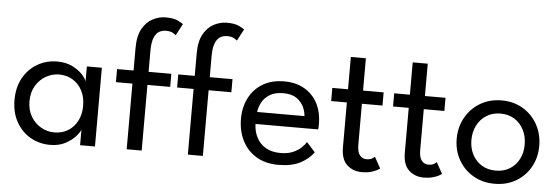

<svg xmlns="http://www.w3.org/2000/svg" viewBox="-47 -843 2899 997"><g transform="rotate(5 1402.0 -344.0)"><path d="M395 0V-81.4Q391.4 -68.9 372 -46.4Q352.6 -23.9 319 -6Q285.4 12 239.4 12Q182.9 12 136.5 -14.6Q90.1 -41.3 62.7 -90.1Q35.3 -138.9 35.3 -205Q35.3 -271.1 62.7 -319.9Q90.1 -368.7 136.5 -395.6Q182.9 -422.5 239.4 -422.5Q284.8 -422.5 318.1 -406Q351.4 -389.4 371.2 -368Q390.9 -346.6 394.4 -331.4V-410.5H472.6V0ZM113.3 -205Q113.3 -158.7 133.6 -124.8Q153.9 -90.9 186.4 -72.6Q218.9 -54.3 255.3 -54.3Q294.9 -54.3 326 -72.9Q357.1 -91.6 375 -125.5Q393 -159.4 393 -205Q393 -250.6 375 -284.5Q357.1 -318.4 326 -337.3Q294.9 -356.2 255.3 -356.2Q218.9 -356.2 186.4 -337.7Q153.9 -319.1 133.6 -285.2Q113.3 -251.3 113.3 -205Z M551.9 -410.5H637.9V-527.8Q637.9 -590.8 659.1 -628.4Q680.4 -666.1 713.3 -683Q746.1 -700 780.6 -700Q822.5 -700 845.1 -688.4Q867.8 -676.8 872.1 -672.8L839.9 -612.1Q837.1 -615 823.9 -623Q810.7 -630.9 787.1 -630.9Q770.1 -630.9 753.9 -622.6Q737.6 -614.3 726.9 -590.2Q716.1 -566.1 716.1 -518.6V-410.5H834.8V-342.3H716.1V0H637.9V-342.3H551.9ZM870.8 -410.5H956.7V-527.8Q956.7 -590.8 978 -628.4Q999.3 -666.1 1032.1 -683Q1065 -700 1099.5 -700Q1141.4 -700 1164 -688.4Q1186.6 -676.8 1191 -672.8L1158.8 -612.1Q1155.9 -615 1142.8 -623Q1129.6 -630.9 1105.9 -630.9Q1088.9 -630.9 1072.7 -622.6Q1056.5 -614.3 1045.8 -590.2Q1035 -566.1 1035 -518.6V-410.5H1153.6V-342.3H1035V0H956.7V-342.3H870.8Z M1293 -189.3Q1293.7 -151.5 1309.7 -119.7Q1325.7 -88 1357 -69.2Q1388.3 -50.3 1434.5 -50.3Q1473.3 -50.3 1500.1 -62Q1526.8 -73.7 1543.4 -89.7Q1560 -105.8 1567.5 -119L1612.3 -69.3Q1586.5 -33.7 1542.4 -10.8Q1498.3 12 1428.7 12Q1362.5 12 1314.7 -16.4Q1266.8 -44.8 1241.1 -95.1Q1215.3 -145.3 1215.3 -210.2Q1215.3 -270.2 1239.8 -318.3Q1264.2 -366.5 1310.7 -394.5Q1357.3 -422.5 1422.8 -422.5Q1483 -422.5 1527.4 -397.2Q1571.8 -372 1596.3 -326Q1620.8 -280 1620.8 -217Q1620.8 -212.8 1620.6 -202.8Q1620.3 -192.8 1619.5 -189.3ZM1542.3 -252Q1541.7 -273.5 1530.3 -298.9Q1518.8 -324.3 1493.2 -342.7Q1467.5 -361 1423.8 -361Q1378.5 -361 1351.1 -343.3Q1323.7 -325.5 1310.9 -300.3Q1298.2 -275 1295.8 -252Z M1673.9 -410.5H1755.7V-579H1834.1V-410.5H1941.4V-341.9H1834.1V-128.6Q1834.1 -90.9 1847.5 -74Q1860.9 -57 1882.6 -57Q1902.2 -57 1912.9 -64.1Q1923.6 -71.3 1925.6 -73.6L1957.9 -15.1Q1954.9 -12.4 1942.6 -5.6Q1930.4 1.1 1910.7 6.5Q1891 12 1864.7 12Q1818.4 12 1787 -16.7Q1755.7 -45.4 1755.7 -107.6V-341.9H1673.9Z M1996.4 -410.5H2078.2V-579H2156.6V-410.5H2263.9V-341.9H2156.6V-128.6Q2156.6 -90.9 2170 -74Q2183.4 -57 2205.1 -57Q2224.7 -57 2235.4 -64.1Q2246.1 -71.3 2248.1 -73.6L2280.4 -15.1Q2277.4 -12.4 2265.1 -5.6Q2252.9 1.1 2233.2 6.5Q2213.5 12 2187.2 12Q2140.9 12 2109.5 -16.7Q2078.2 -45.4 2078.2 -107.6V-341.9H1996.4Z M2556.3 12Q2493.4 12 2444.6 -16.5Q2395.9 -45 2368.1 -93.9Q2340.3 -142.9 2340.3 -204Q2340.3 -265.1 2368.1 -314.8Q2395.9 -364.4 2444.6 -393.4Q2493.4 -422.5 2556.3 -422.5Q2619.1 -422.5 2667.5 -393.4Q2715.8 -364.4 2743.2 -314.8Q2770.6 -265.1 2770.6 -204Q2770.6 -142.9 2743.2 -93.9Q2715.8 -45 2667.5 -16.5Q2619.1 12 2556.3 12ZM2556.3 -56.6Q2598.1 -56.6 2629.3 -75.8Q2660.4 -95.1 2677.6 -128.6Q2694.7 -162.1 2694.7 -204.3Q2694.7 -246.4 2677.6 -280.3Q2660.4 -314.2 2629.3 -334.1Q2598.1 -353.9 2556.3 -353.9Q2514.4 -353.9 2483 -334.1Q2451.6 -314.2 2434.2 -280.3Q2416.9 -246.4 2416.9 -204.3Q2416.9 -162.1 2434.2 -128.6Q2451.6 -95.1 2483 -75.8Q2514.4 -56.6 2556.3 -56.6Z"/></g></svg>

Font: League Spartan Extralight
Style: Regular
Weight: 200
Foundry: The League of Moveable Type
Version: Version 2.300; ttfautohint (v1.8.3)